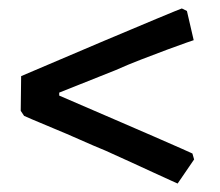

<svg xmlns="http://www.w3.org/2000/svg" viewBox="-20 -495 521 454"><path d="M400 -61Q400 -61 384.5 -68Q369 -75 344 -86.5Q319 -98 288.5 -112Q258 -126 229 -139Q202 -150 169.5 -164.5Q137 -179 106.5 -191.5Q76 -204 56.5 -212.5Q37 -221 37 -221L29 -233L30 -315L225 -398Q258 -412 290.5 -425.5Q323 -439 350 -450.5Q377 -462 393.5 -468.5Q410 -475 410 -475L422 -469L438 -400Q438 -400 420.5 -394Q403 -388 375 -377.5Q347 -367 314.5 -354.5Q282 -342 253 -329L120 -276V-269L266 -206Q305 -189 344.5 -172Q384 -155 409.5 -143.5Q435 -132 435 -132L439 -118Z"/></svg>

Font: Alegreya SemiBold
Style: Regular
Weight: 600
Designer: Juan Pablo del Peral
Foundry: Huerta Tipografica
Version: Version 2.009